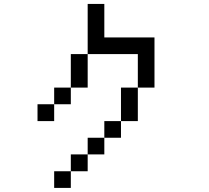

<svg xmlns="http://www.w3.org/2000/svg" viewBox="-20 -796 1040 957"><path d="M167 -192.4V-276.4H250V-192.4ZM583 -192.4V-359.4H667V-192.4ZM583 -192.4V-109.4H500V-192.4ZM500 -109.4V-26.4H417V-109.4ZM417 -26.4V57.6H333V-26.4ZM333 57.6V140.6H250V57.6ZM667 -359.4V-526.4H417V-359.4H333V-276.4H250V-359.4H333V-526.4H417V-776.4H500V-609.4H750V-359.4Z"/></svg>

Font: KH Dot Kodenmachou 12
Style: Regular
Weight: 400
Designer: Original version for X68000 by Keitarou Hiraki (http://hp.vector.co.jp/authors/VA000874/) / TrueType conversion by Homem
Version: Version 1.00.20150527